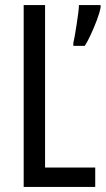

<svg xmlns="http://www.w3.org/2000/svg" viewBox="-20 -734 415 754"><path d="M73 0V-714H157V-76H354V0ZM375 -704Q371 -683 360 -654Q349 -625 336.5 -598Q324 -571 313 -554H268V-565Q270 -573 273.5 -592.5Q277 -612 280.5 -635.5Q284 -659 287 -680.5Q290 -702 290 -714H375Z"/></svg>

Font: Noto Sans Sinhala UI ExtraCondensed
Style: Regular
Weight: 400
Width: 2
Designer: Jelle Bosma - Monotype Design Team
Foundry: Monotype Imaging Inc.
Version: Version 2.006; ttfautohint (v1.8.4.7-5d5b)